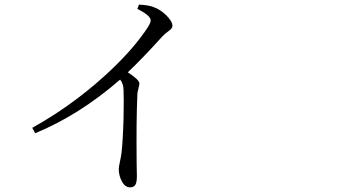

<svg xmlns="http://www.w3.org/2000/svg" viewBox="-20 -767 1540 828"><path d="M541 41Q518.6 41 504.9 13.7Q492.2 -9.8 492.2 -38.1Q492.2 -46.9 497.1 -69.3Q502 -91.8 503.9 -107.4Q509.8 -155.3 512.7 -252.9Q514.6 -345.7 512.7 -380.9Q511.7 -407.2 498 -423.8Q323.2 -271.5 131.8 -192.4L119.1 -215.8Q286.1 -308.6 428.7 -437.5Q540 -538.1 603.5 -628.9Q629.9 -665 629.9 -678.7Q629.9 -700.2 572.3 -728.5L579.1 -747.1Q622.1 -745.1 642.6 -736.3Q670.9 -726.6 697.3 -700.7Q723.6 -674.8 723.6 -655.3Q723.6 -644.5 708 -633.8Q691.4 -622.1 679.7 -609.4Q597.7 -518.6 531.2 -455.1Q581.1 -422.9 581.1 -407.2Q581.1 -402.3 578.1 -389.6Q572.3 -371.1 572.3 -356.4Q567.4 -248 569.3 -62.5Q570.3 -20.5 570.3 -6.8Q570.3 19.5 563.5 30.3Q556.6 41 541 41Z"/></svg>

Font: Bpmf Zihi Box R
Style: R
Weight: 400
Foundry: But Ko
Version: Version 1.320